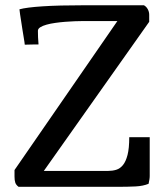

<svg xmlns="http://www.w3.org/2000/svg" viewBox="-20 -722 641 742"><path d="M55.2 -686Q81.5 -693.4 143.8 -697.5Q206.1 -701.7 308.1 -701.7H536.1Q545.4 -696.8 551 -686.5Q556.6 -676.3 556.6 -665V-637.7L149.4 -61.5H398.4Q414.6 -61.5 429.2 -65.9Q443.8 -70.3 455.1 -84Q466.3 -97.7 472.9 -123.3Q479.5 -148.9 479.5 -191.9H558.6V-42Q558.6 -35.2 557.4 -28.1Q556.2 -21 554.7 -14.2Q554.7 -13.2 554.4 -12.9Q554.2 -12.7 554.2 -11.7Q532.7 -2.9 503.4 -1.5Q474.1 0 433.6 0H51.8Q42 -7.3 39.1 -16.1Q36.1 -24.9 36.1 -39.6V-64.9L433.6 -640.6H298.8Q286.1 -640.6 268.3 -639.9Q250.5 -639.2 231.4 -637.7Q212.4 -636.2 193.6 -633.5Q174.8 -630.9 159.9 -626.7Q145 -622.6 135.7 -616.7Q126.5 -610.8 126.5 -603Q126.5 -590.8 127 -578.4Q127.4 -565.9 128.9 -550.3Q116.2 -550.3 103.3 -550Q90.3 -549.8 75.7 -549.3Q75.7 -550.8 74.5 -559.6Q73.2 -568.4 71 -581.3Q68.8 -594.2 66.4 -609.6Q64 -625 61.8 -639.6Q59.6 -654.3 57.6 -666.7Q55.7 -679.2 55.2 -686Z"/></svg>

Font: Tienne
Style: Regular
Weight: 400
Designer: vernon adams
Foundry: vernon adams
Version: Version 1.001